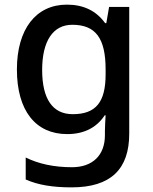

<svg xmlns="http://www.w3.org/2000/svg" viewBox="-20 -569 660 829"><path d="M269 -549C135 -549 53 -443 53 -269C53 -91 134 10 270 10C343 10 397 -18 432 -71H436C435 -56 433 -20 433 -4V15C433 101 380 153 291 153C212 153 145 138 91 111V206C145 230 209 240 289 240C459 240 538 161 538 8V-539H451L439 -469H434C396 -522 341 -549 269 -549ZM292 -462C393 -462 436 -404 436 -269V-248C436 -128 394 -76 294 -76C207 -76 162 -142 162 -267C162 -392 209 -462 292 -462Z"/></svg>

Font: Noto Sans Lao UI Med
Style: Regular
Weight: 500
Designer: Monotype Design Team
Foundry: Monotype Imaging Inc.
Version: Version 2.000